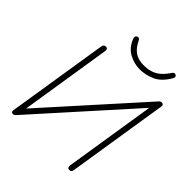

<svg xmlns="http://www.w3.org/2000/svg" viewBox="-242 -1053 1216 1216"><g transform="rotate(45 366.0 -445.5)"><path d="M76 8Q72 8 68.5 7Q65 6 63 3.5Q61 1 60 -2.5Q59 -6 60 -11L168 -691Q170 -702 175.5 -706.5Q181 -711 191 -711Q200 -711 204 -704.5Q208 -698 206 -687L104 -42H79L668 -698Q675 -706 679.5 -708.5Q684 -711 691 -711Q697 -711 700.5 -708.5Q704 -706 705.5 -701.5Q707 -697 706 -690L599 -14Q598 -4 592.5 1Q587 6 577 6Q568 6 564 -0.5Q560 -7 561 -18L663 -663H687L97 -5Q90 2 86.5 5Q83 8 76 8ZM443 -760Q394 -760 347 -784.5Q300 -809 277 -867Q273 -878 275 -885Q277 -892 285 -896Q293 -900 300 -895.5Q307 -891 312 -880Q332 -838 363 -817Q394 -796 443 -796Q496 -796 533 -817Q570 -838 604 -890Q609 -897 614.5 -898.5Q620 -900 627 -897Q635 -893 636 -885.5Q637 -878 630 -867Q593 -804 543 -782Q493 -760 443 -760Z"/></g></svg>

Font: Nunito ExtraLight
Style: Italic
Weight: 200
Italic angle: -9°
Designer: Vernon Adams
Foundry: Vernon Adams
Version: Version 3.602